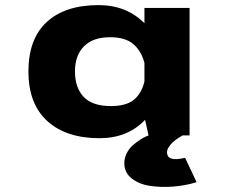

<svg xmlns="http://www.w3.org/2000/svg" viewBox="-20 -531 890 753"><path d="M366.5 -511Q475.5 -511 546.5 -440V-500H723.5V0H696.5Q694 1.5 689.8 3.8Q685.5 6 675 13.2Q664.5 20.5 656.5 28Q648.5 35.5 641.8 46Q635 56.5 635 66Q635 104.5 703 88.5Q705 88 706 88L751 183.5Q707.5 197 659 200.8Q610.5 204.5 567.2 197.8Q524 191 495.8 168.2Q467.5 145.5 467.5 109.5Q467.5 88.5 477.2 69.5Q487 50.5 501 38.5Q515 26.5 529.2 17.2Q543.5 8 553 4L563 0H562.5L549 -61Q480.5 11 370.5 11Q239.5 11 165.5 -56.2Q91.5 -123.5 91.5 -251Q91.5 -378.5 163.5 -444.8Q235.5 -511 366.5 -511ZM274 -251Q274 -187 308.2 -151Q342.5 -115 414.5 -115Q474.5 -115 504.8 -139.5Q535 -164 546.5 -211.5V-284.5Q533.5 -332.5 502 -358.8Q470.5 -385 412 -385Q344.5 -385 309.2 -349.2Q274 -313.5 274 -251Z"/></svg>

Font: League Mono Wide
Style: Bold
Weight: 700
Width: 8
Designer: Tyler Finck
Foundry: The League of Moveable Type / Tyler Finck
Version: Version 2.210